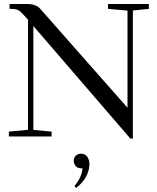

<svg xmlns="http://www.w3.org/2000/svg" viewBox="-20 -683 786 961"><path d="M24.4 0V-24.4L120.1 -33.2V-584L106.9 -599.1Q84 -625.5 71.8 -632.1Q59.6 -638.7 27.8 -638.7V-663.1H113.8Q160.2 -663.1 181.2 -639.2L618.2 -143.6V-629.9L520.5 -638.7V-663.1H725.1V-638.7L645 -630.4V10.3H632.3L147 -552.7V-32.7L238.3 -24.4V0ZM360.8 257.8 352.5 248Q388.7 206.1 393.1 159.7H389.2Q367.7 159.7 358.4 147.7Q349.1 135.7 349.1 120.6Q349.1 106 359.4 96.2Q369.6 86.4 386.2 86.4Q405.8 86.4 416.7 101.8Q427.7 117.2 427.7 138.2Q427.7 168 411.4 200Q395 231.9 360.8 257.8Z"/></svg>

Font: Elstob 18pt
Style: Regular
Weight: 400
Designer: Peter S. Baker
Version: Version 1.015